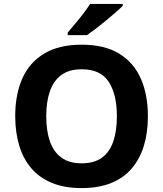

<svg xmlns="http://www.w3.org/2000/svg" viewBox="-20 -954 836 984"><path d="M738 -358Q738 -275 717.5 -207.5Q697 -140 655.5 -91Q614 -42 549.5 -16Q485 10 398 10Q311 10 246.5 -16.5Q182 -43 140.5 -91.5Q99 -140 78.5 -208Q58 -276 58 -359Q58 -470 94.5 -552Q131 -634 206.5 -679.5Q282 -725 399 -725Q515 -725 590 -679.5Q665 -634 701.5 -551.5Q738 -469 738 -358ZM217 -358Q217 -283 236 -229Q255 -175 295 -146Q335 -117 398 -117Q463 -117 502.5 -146Q542 -175 560.5 -229Q579 -283 579 -358Q579 -471 537 -535Q495 -599 399 -599Q335 -599 295 -570Q255 -541 236 -487Q217 -433 217 -358ZM609 -924Q595 -910 572 -890Q549 -870 522.5 -848Q496 -826 470.5 -806.5Q445 -787 426 -774H327V-787Q343 -806 364.5 -831.5Q386 -857 407 -884.5Q428 -912 442 -934H609Z"/></svg>

Font: Noto Sans Malayalam
Style: Regular
Weight: 400
Designer: Jelle Bosma - Monotype Design Team
Foundry: Monotype Imaging Inc.
Version: Version 2.103